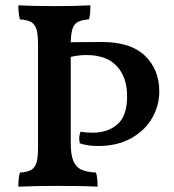

<svg xmlns="http://www.w3.org/2000/svg" viewBox="-20 -699 654 722"><path d="M579 -355Q579 -302 552 -255Q525 -208 473 -179Q421 -150 349 -150Q310 -150 280 -160Q278 -172 278 -177Q278 -191 283 -204Q302 -200 329 -200Q385 -200 421.5 -231.5Q458 -263 458 -337Q458 -408 419.5 -450Q381 -492 305 -492Q276 -492 246 -485V-161Q246 -118 255.5 -94.5Q265 -71 285 -61.5Q305 -52 341 -50Q347 -33 347 3Q296 0 199 0Q109 0 49 3Q49 -31 55 -50Q83 -52 97 -60Q111 -68 117 -87Q123 -106 123 -144V-533Q123 -570 117 -589Q111 -608 97 -616Q83 -624 55 -626Q49 -647 49 -679Q103 -676 186 -676Q260 -676 320 -679Q320 -664 319 -650Q318 -636 314 -626Q287 -624 273 -616.5Q259 -609 253 -591.5Q247 -574 246 -540Q281 -541 364 -541Q472 -541 525.5 -489Q579 -437 579 -355Z"/></svg>

Font: Vollkorn SC SemiBold
Style: Regular
Weight: 600
Designer: Friedrich Althausen
Foundry: Friedrich Althausen
Version: Version 4.015